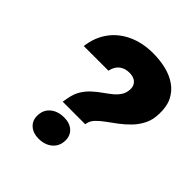

<svg xmlns="http://www.w3.org/2000/svg" viewBox="-203 -871 1012 1012"><g transform="rotate(45 302.5 -365.0)"><path d="M200 -220 206 -254Q213 -291 229.5 -317.5Q246 -344 268.5 -364.5Q291 -385 314.5 -401.5Q338 -418 358.5 -434.5Q379 -451 392 -471Q405 -491 406 -517Q407 -536 399 -549.5Q391 -563 376.5 -570Q362 -577 341 -577Q307 -577 284.5 -559Q262 -541 255 -506H71Q80 -578 118 -630Q156 -682 217.5 -710Q279 -738 356 -738Q408 -738 453.5 -727Q499 -716 534 -691.5Q569 -667 588 -628.5Q607 -590 605 -534Q604 -489 587 -455Q570 -421 544.5 -394.5Q519 -368 490.5 -346.5Q462 -325 435.5 -306Q409 -287 391 -268Q373 -249 369 -226L368 -220ZM247 8Q207 8 182 -14Q157 -36 157 -72Q157 -116 187 -141.5Q217 -167 265 -167Q306 -167 330.5 -145Q355 -123 355 -87Q355 -44 325 -18Q295 8 247 8Z"/></g></svg>

Font: Mona Sans ExtraLight Black
Style: Italic
Weight: 900
Italic angle: -11.6951°
Version: Version 2.000